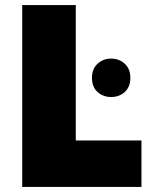

<svg xmlns="http://www.w3.org/2000/svg" viewBox="-20 -740 612 760"><path d="M68 0V-720H280V-184H540V0ZM420 -356Q388 -356 366 -376Q344 -396 344 -432Q344 -467 366 -487.5Q388 -508 420 -508Q452 -508 474 -487.5Q496 -467 496 -432Q496 -396 474 -376Q452 -356 420 -356Z"/></svg>

Font: Kufam Black
Style: Regular
Weight: 900
Designer: Wael Morcos, Artur Schmal
Foundry: Original Type
Version: Version 1.301; ttfautohint (v1.8.3)